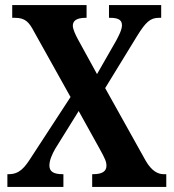

<svg xmlns="http://www.w3.org/2000/svg" viewBox="-20 -734 682 754"><path d="M9 0H229V-50H225C188 -50 174 -62 174 -84C174 -105 185 -129 197 -150L289 -298L370 -152C394 -109 398 -98 398 -83C398 -61 381 -50 346 -50H342V0H633V-50H622C600 -50 575 -63 552 -103L393 -388L518 -592C552 -647 570 -664 604 -664H613V-714H408V-664H411C439 -664 459 -659 459 -635C459 -617 446 -593 436 -574L361 -443L288 -576C277 -596 266 -619 266 -633C266 -649 276 -664 316 -664H320V-714H28V-664H39C79 -664 94 -647 113 -611L257 -353L105 -120C76 -74 56 -50 14 -50H9Z"/></svg>

Font: Noto Serif Armenian Condensed
Style: Bold
Weight: 700
Width: 3
Designer: Monotype Design Team
Foundry: Monotype Imaging Inc.
Version: Version 2.008